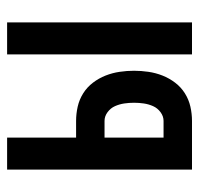

<svg xmlns="http://www.w3.org/2000/svg" viewBox="-30 -530 560 540"><g transform="rotate(-90 250.0 -260.0)"><path d="M367 0V-520H457V0ZM43 0V-520H133V-326H180Q200 -326 220 -321.5Q240 -317 257.5 -306Q275 -295 287.5 -278.5Q300 -262 307.5 -243Q315 -224 318 -203.5Q321 -183 321 -163Q321 -143 318 -122.5Q315 -102 307.5 -83Q300 -64 287.5 -47.5Q275 -31 257.5 -20Q240 -9 220 -4.5Q200 0 180 0ZM180 -80Q193 -80 204.5 -88.5Q216 -97 221.5 -109.5Q227 -122 229 -135.5Q231 -149 231 -163Q231 -177 229 -190.5Q227 -204 221.5 -216.5Q216 -229 204.5 -237.5Q193 -246 180 -246H133V-80Z"/></g></svg>

Font: Iosevka SS04 Medium
Style: Regular
Weight: 500
Monospace: yes
Designer: Belleve Invis
Foundry: Belleve Invis
Version: Version 19.0.0; ttfautohint (v1.8.4)